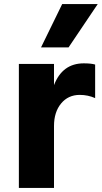

<svg xmlns="http://www.w3.org/2000/svg" viewBox="-20 -886 498 939"><path d="M72.3 33.2V-573.2H244.1V-469.7Q285.2 -576.2 389.6 -576.2Q425.8 -576.2 445.3 -570.3V-406.2Q410.2 -421.9 370.1 -421.9Q313.5 -421.9 278.8 -379.9Q244.1 -337.9 244.1 -269.5V33.2ZM180.7 -654.3 284.2 -866.2H458L315.4 -654.3Z"/></svg>

Font: GenEi M Gothic v2 Heavy
Style: Regular
Weight: 800
Version: Version 2.0